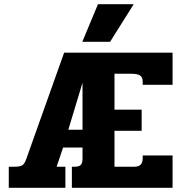

<svg xmlns="http://www.w3.org/2000/svg" viewBox="-20 -899 867 919"><path d="M449 -879H620L507 -699H374ZM22 -101H49Q75 -101 86 -107.5Q97 -114 105 -136L287 -647H806V-493H663V-508Q663 -530 650 -538Q637 -546 608 -546H528V-374H658V-273H528V-101H623Q663 -101 663 -140V-155H806V0H324V-101H338Q359 -101 367 -110Q375 -119 375 -140V-193H282L251 -101H293V0H22ZM375 -278V-500H374L307 -278Z"/></svg>

Font: Pridi SemiBold
Style: Regular
Weight: 600
Designer: Katatrad Team
Foundry: CadsonDemak
Version: Version 1.001